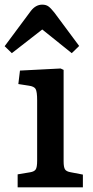

<svg xmlns="http://www.w3.org/2000/svg" viewBox="-38 -807 401 827"><path d="M38 0V-56L92 -65Q110 -68 116 -77.5Q122 -87 122 -115V-375Q122 -412 115.5 -423.5Q109 -435 86 -438L41 -445L48 -503L223 -512L236 -506V-112Q236 -87 242 -77.5Q248 -68 267 -65L319 -55V0ZM13 -578 -18 -608 95 -760Q116 -787 144 -787Q160 -787 170.5 -779.5Q181 -772 196 -753L303 -609L271 -578L144 -680Z"/></svg>

Font: Literata 12pt Medium
Style: Regular
Weight: 500
Designer: Latin by Veronika Burian and Jose Scaglione. Greek by Irene Vlachou. Cyrillic by Vera Evstafieva.
Foundry: TypeTogether
Version: Version 3.002